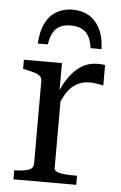

<svg xmlns="http://www.w3.org/2000/svg" viewBox="-53 -781 515 819"><g transform="rotate(5 204.0 -371.5)"><path d="M225 -743Q188 -743 158 -726.5Q128 -710 110 -675Q92 -640 89 -586H132Q137 -619 148.5 -638.5Q160 -658 178.5 -666.5Q197 -675 222 -675Q249 -675 268 -666.5Q287 -658 299 -638.5Q311 -619 315 -586H362Q360 -640 341.5 -675Q323 -710 293.5 -726.5Q264 -743 225 -743ZM383 -519V-432Q377 -434 367.5 -435.5Q358 -437 347.5 -438.5Q337 -440 327 -440Q301 -440 282 -432.5Q263 -425 247.5 -410.5Q232 -396 219.5 -373.5Q207 -351 194 -320L189 -372Q206 -418 229.5 -451.5Q253 -485 283 -503.5Q313 -522 350 -522Q361 -522 369.5 -521.5Q378 -521 383 -519ZM36 0V-39H37Q72 -39 95 -46Q118 -53 118 -75V-426Q118 -441 110 -448.5Q102 -456 86 -461Q70 -466 46 -471L36 -473V-512H199V-369L207 -378V-63Q207 -53 219.5 -47.5Q232 -42 251 -40.5Q270 -39 287 -39H305V0Z"/></g></svg>

Font: Roboto Serif 72pt
Style: Regular
Weight: 400
Designer: Greg Gazdowicz
Foundry: Commercial Type
Version: Version 1.008